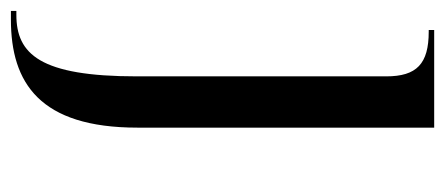

<svg xmlns="http://www.w3.org/2000/svg" viewBox="-264 -324 816 352"><g transform="rotate(90 144.0 -148.0)"><path d="M-12 240H4C120 240 202 187 202 8V-536H23V-526H26C85 -526 108 -504 108 -448V9C108 187 67 230 -5 230H-12Z"/></g></svg>

Font: Noto Serif Display
Style: Regular
Weight: 400
Designer: Monotype Design Team
Foundry: Monotype Imaging Inc.
Version: Version 2.009